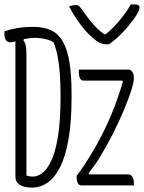

<svg xmlns="http://www.w3.org/2000/svg" viewBox="-20 -842 654 872"><path d="M132 -720Q180 -720 213 -704Q246 -688 266 -652.5Q286 -617 295.5 -559Q305 -501 305 -418V-399Q305 -287 291 -208.5Q277 -130 252.5 -82Q228 -34 195.5 -12Q163 10 127 10Q119 10 111.5 9.5Q104 9 97 7.5Q90 6 84 4Q78 2 73 -0.5Q68 -3 64 -7Q57 -13 53.5 -20.5Q50 -28 50 -42Q50 -117 50 -199Q50 -281 50 -365.5Q50 -450 50 -534.5Q50 -619 50 -700L100 -684L86 -659Q95 -648 97.5 -631.5Q100 -615 100 -597Q100 -533 100 -464.5Q100 -396 100 -325.5Q100 -255 100 -184.5Q100 -114 100 -45Q105 -44 109 -42.5Q113 -41 118.5 -40.5Q124 -40 130 -40Q150 -40 171.5 -55.5Q193 -71 212 -110Q231 -149 243 -220.5Q255 -292 255 -404V-411Q255 -466 251.5 -510.5Q248 -555 241 -589.5Q234 -624 223 -650Q213 -657 199.5 -661Q186 -665 171 -667.5Q156 -670 140 -670Q121 -670 103.5 -667Q86 -664 71.5 -660Q57 -656 45.5 -653Q34 -650 27 -650Q17 -650 11 -655Q5 -660 2.5 -669Q0 -678 0 -690Q0 -692 0 -695Q0 -698 0 -700Q12 -704 26 -707.5Q40 -711 56.5 -714Q73 -717 92 -718.5Q111 -720 132 -720ZM338 -526H565Q570 -526 575.5 -521.5Q581 -517 584.5 -509Q588 -501 588 -488V-486Q588 -469 575.5 -429.5Q563 -390 541 -338Q519 -286 490.5 -230Q462 -174 431 -124Q419 -104 406.5 -87.5Q394 -71 382 -55L384 -50H561Q575 -50 581.5 -38.5Q588 -27 588 -10Q588 -8 588 -5Q588 -2 588 0H351Q342 0 337 -5Q332 -10 330 -19.5Q328 -29 328 -40V-43Q363 -90 396 -145Q429 -200 458 -260Q487 -320 509 -382Q517 -405 524.5 -427Q532 -449 538 -471L535 -476H361Q352 -476 347 -481Q342 -486 340 -495.5Q338 -505 338 -516Q338 -518 338 -521Q338 -524 338 -526ZM475 -641Q473 -641 471 -641Q469 -641 466 -641Q463 -641 459 -641Q448 -641 434 -647Q420 -653 397 -674Q384 -685 371.5 -699Q359 -713 346 -730Q333 -747 320 -767.5Q307 -788 294 -813Q300 -815 305 -816.5Q310 -818 315.5 -818.5Q321 -819 326 -819Q334 -819 340.5 -813Q347 -807 359 -789Q384 -753 410 -724.5Q436 -696 473 -674L425 -686H490L443 -673Q483 -703 517 -742Q551 -781 574 -822H590Q600 -822 605 -820Q610 -818 612 -815Q614 -812 614 -808Q614 -801 608.5 -789Q603 -777 588 -756Q577 -741 564 -725Q551 -709 536.5 -694Q522 -679 506.5 -665.5Q491 -652 475 -641Z"/></svg>

Font: Recursive Monospace Casual Light
Style: Regular
Weight: 300
Version: Version 1.047